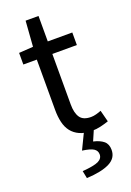

<svg xmlns="http://www.w3.org/2000/svg" viewBox="-160 -680 659 964"><g transform="rotate(-20 169.0 -198.0)"><path d="M235 12Q196 12 169.5 0Q143 -12 126.5 -33Q110 -54 103 -84Q96 -114 96 -150V-419H24V-481L100 -486L110 -622H179V-486H310V-419H179V-149Q179 -104 195.5 -79.5Q212 -55 254 -55Q267 -55 282 -59Q297 -63 309 -68L325 -6Q305 1 281.5 6.5Q258 12 235 12ZM129 226 121 186Q184 181 207 169.5Q230 158 230 136Q230 116 213 105Q196 94 153 88L197 -3H250L221 64Q256 72 275 88Q294 104 294 135Q294 179 251.5 200.5Q209 222 129 226Z"/></g></svg>

Font: SourceSansPro
Style: Book
Weight: 400
Designer: Paul D. Hunt
Foundry: Adobe Systems Incorporated
Version: Version 2.021;PS 2.000;hotconv 1.0.86;makeotf.lib2.5.63406